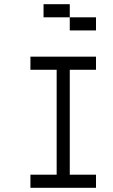

<svg xmlns="http://www.w3.org/2000/svg" viewBox="-20 -895 540 915"><path d="M312.5 -812.5H187.5V-875H312.5ZM125 -62.5H250V-562.5H125V-625H437.5V-562.5H312.5V-62.5H437.5V0H125ZM312.5 -812.5H437.5V-750H312.5Z"/></svg>

Font: 寒蝉点阵体 16px
Style: Regular
Weight: 400
Designer: Designed by Warren2060
Foundry: ChillType
Version: Version 1.000